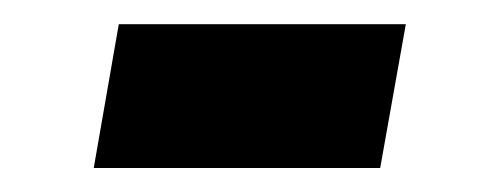

<svg xmlns="http://www.w3.org/2000/svg" viewBox="-20 -386 419 161"><path d="M320.3 -365.7 298.8 -245.1H58.6L79.6 -365.7Z"/></svg>

Font: Roboto Condensed ExtraBold
Style: Italic
Weight: 800
Italic angle: -12°
Designer: Christian Robertson
Foundry: Google
Version: Version 3.008; 2023